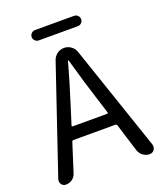

<svg xmlns="http://www.w3.org/2000/svg" viewBox="-159 -988 923 1090"><g transform="rotate(-20 303.0 -442.5)"><path d="M419.9 -884.8Q432.6 -884.8 441.9 -875.5Q451.2 -866.2 451.2 -853.5Q451.2 -840.8 441.9 -831.5Q432.6 -822.3 419.9 -822.3H183.6Q170.9 -822.3 161.6 -831.5Q152.3 -840.8 152.3 -853.5Q152.3 -866.2 161.6 -875.5Q170.9 -884.8 183.6 -884.8ZM193.4 -304.7Q192.4 -302.7 193.8 -300.3Q195.3 -297.9 198.2 -297.9H405.3Q408.2 -297.9 410.2 -300.3Q412.1 -302.7 411.1 -304.7L377.9 -410.2Q347.7 -502 304.7 -656.2Q303.7 -658.2 301.8 -658.2Q299.8 -658.2 299.8 -656.2Q272.5 -554.7 226.6 -410.2ZM554.7 0Q533.2 0 515.6 -13.2Q498 -26.4 491.2 -46.9L438.5 -216.8Q435.5 -223.6 428.7 -223.6H175.8Q168 -223.6 166 -216.8L111.3 -44.9Q104.5 -24.4 87.9 -12.2Q71.3 0 49.8 0Q32.2 0 22.5 -13.7Q16.6 -23.4 16.6 -33.2Q16.6 -39.1 18.6 -44.9L235.4 -684.6Q243.2 -706.1 261.7 -719.7Q280.3 -733.4 303.2 -733.4Q326.2 -733.4 345.2 -719.7Q364.3 -706.1 371.1 -684.6L587.9 -46.9Q589.8 -40 589.8 -34.2Q589.8 -24.4 584 -14.6Q573.2 0 554.7 0Z"/></g></svg>

Font: Gen Jyuu Gothic P Regular
Style: Regular
Weight: 400
Designer: [Source Han Sans]
Ryoko NISHIZUKA  (kana & ideographs); Paul D. Hunt (Latin, Greek & Cyrillic); Wenlong ZHANG  (bopomofo
Version: Version 1.002.20150607